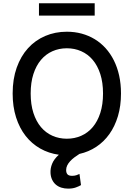

<svg xmlns="http://www.w3.org/2000/svg" viewBox="-20 -929 808 1161"><path d="M56.5 -363.6Q56.5 -451 81.1 -520.2Q105.8 -589.5 149.5 -637.6Q193.2 -685.7 253.4 -711.5Q313.6 -737.2 384.2 -737.2Q431.5 -737.2 473.9 -725.7Q516.3 -714.1 552.7 -692.1Q589.1 -670.1 618.4 -637.8Q647.7 -605.5 668.5 -563.9Q689.3 -522.4 700.5 -472.1Q711.6 -421.9 711.6 -363.6Q711.6 -288.7 693.2 -226.9Q674.7 -165.1 641.5 -118.4Q608.3 -71.7 562.1 -41.2Q516 -10.7 460.2 1.8Q443.9 12.1 429.3 23.1Q414.8 34.1 403.8 46.2Q392.8 58.2 386.4 71.4Q380 84.5 380 99.4Q380 116.1 388 125.2Q396 134.2 416.2 134.2Q431.1 134.2 442.3 130.3Q453.5 126.4 460.6 122.9L469.8 190.3Q457.4 197.8 438 204.7Q418.7 211.6 392.4 211.6Q370 211.6 351 205.6Q332 199.6 318 187.7Q304 175.8 295.5 158.2Q286.9 140.6 285.5 117.9Q283.7 89.1 295.5 60.5Q307.2 32 335.9 6.7Q274.5 -1.8 223.2 -30.9Q171.9 -60 134.8 -107.4Q97.7 -154.8 77.1 -219.5Q56.5 -284.1 56.5 -363.6ZM165.5 -363.6Q165.5 -297.2 182 -246.1Q198.5 -195 227.8 -160.3Q257.1 -125.7 297.2 -108Q337.4 -90.2 384.2 -90.2Q431.1 -90.2 471.2 -108Q511.4 -125.7 540.7 -160.3Q570 -195 586.5 -246.1Q603 -297.2 603 -363.6Q603 -430 586.5 -481.2Q570 -532.3 540.7 -566.9Q511.4 -601.6 471.2 -619.3Q431.1 -637.1 384.2 -637.1Q337.4 -637.1 297.2 -619.3Q257.1 -601.6 227.8 -566.9Q198.5 -532.3 182 -481.2Q165.5 -430 165.5 -363.6ZM552.6 -909.1V-834.5H215.6V-909.1Z"/></svg>

Font: Cannonade Med
Style: Regular
Weight: 500
Designer: Rasmus Andersson
Foundry: rsms
Version: Version 3.012;git-f93a4a705